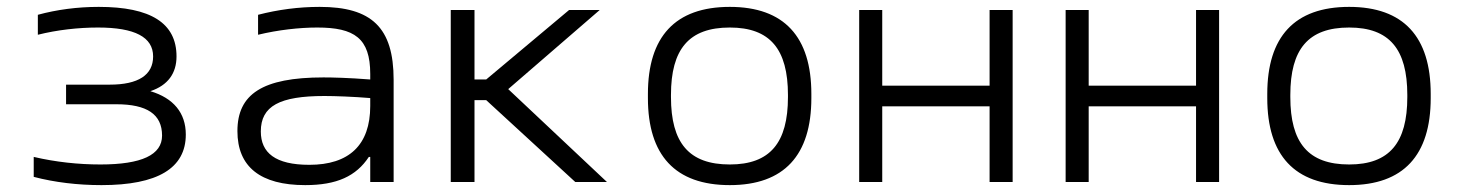

<svg xmlns="http://www.w3.org/2000/svg" viewBox="-20 -529 4240 558"><path d="M299 -283H172V-226H318C407 -226 451 -197 451 -135C451 -79 392 -51 272 -51C208 -51 142 -58 78 -73V-15C139 1 206 9 275 9C438 9 520 -40 520 -138C520 -201 484 -244 417 -264C468 -281 493 -316 493 -365C493 -462 418 -509 267 -509C205 -509 145 -501 90 -486V-428C146 -442 207 -449 265 -449C372 -449 425 -421 425 -365C425 -311 382 -283 299 -283Z M909 -509C848 -509 788 -501 730 -486V-428C788 -442 850 -449 902 -449C1010 -449 1056 -418 1056 -314V-298C992 -303 945 -304 920 -304C742 -304 670 -255 670 -148C670 -44 737 9 867 9C959 9 1015 -17 1052 -73H1056V0H1124V-297C1124 -449 1060 -509 909 -509ZM738 -147C738 -221 793 -250 923 -250C954 -250 1008 -248 1056 -244V-221C1056 -107 994 -50 879 -50C780 -50 738 -85 738 -147Z M1290 -500V0H1359V-238H1393L1652 0H1744L1457 -270L1723 -500H1634L1393 -298H1359V-500Z M1863 -256V-244C1863 -78 1942 9 2101 9C2259 9 2338 -78 2338 -244V-256C2338 -422 2259 -509 2101 -509C1942 -509 1863 -422 1863 -256ZM1930 -247V-253C1930 -386 1982 -449 2101 -449C2218 -449 2270 -386 2270 -253V-247C2270 -114 2218 -51 2101 -51C1982 -51 1930 -114 1930 -247Z M2477 0H2544V-220H2856V0H2923V-500H2856V-280H2544V-500H2477Z M3077 0H3144V-220H3456V0H3523V-500H3456V-280H3144V-500H3077Z M3663 -256V-244C3663 -78 3742 9 3901 9C4059 9 4138 -78 4138 -244V-256C4138 -422 4059 -509 3901 -509C3742 -509 3663 -422 3663 -256ZM3730 -247V-253C3730 -386 3782 -449 3901 -449C4018 -449 4070 -386 4070 -253V-247C4070 -114 4018 -51 3901 -51C3782 -51 3730 -114 3730 -247Z"/></svg>

Font: LT Wave Mono Light
Style: Regular
Weight: 300
Designer: Daniel Lyons
Version: Version 2.5 (Glyphs App)